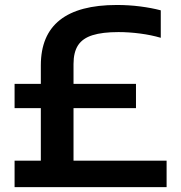

<svg xmlns="http://www.w3.org/2000/svg" viewBox="-20 -770 744 790"><path d="M148 -41V-501Q148 -625.5 226.2 -687.5Q304.5 -749.5 460.5 -749.5Q510.5 -749.5 557 -743.5Q603.5 -737.5 641.5 -727.5V-614.5Q602.5 -626 556.5 -632Q510.5 -638 467.5 -638Q401.5 -638 360.8 -625.2Q320 -612.5 301.2 -583.8Q282.5 -555 282.5 -507V-41ZM40 0V-109H665.5V0ZM40 -325V-425H539.5V-325Z"/></svg>

Font: Encode Sans SemiExpanded SemiBold
Style: Regular
Weight: 600
Width: 6
Designer: Multiple Designers
Foundry: Impallari Type
Version: Version 3.002